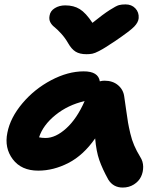

<svg xmlns="http://www.w3.org/2000/svg" viewBox="-20 -762 724 864"><path d="M544.9 -742.2Q572.3 -742.2 589.1 -724.4Q606 -706.5 604 -680.2Q602.5 -661.6 584 -642.3Q565.4 -623 498 -577.1Q464.8 -555.7 454.3 -548.8Q443.8 -542 425.3 -532.2Q406.7 -522.5 395.3 -520.3Q383.8 -518.1 369.1 -518.1Q338.9 -518.1 320.3 -529.5Q301.8 -541 287.1 -566.9Q272.9 -591.8 254.6 -611.6Q236.3 -631.3 224.6 -640.4Q212.9 -649.4 206.3 -662.1Q199.7 -674.8 203.1 -691.9Q206.5 -712.9 226.6 -725.3Q246.6 -737.8 273.9 -737.8Q312 -737.8 339.1 -720.9Q366.2 -704.1 396 -659.2Q444.3 -698.2 473.9 -717Q503.4 -735.8 515.4 -739Q527.3 -742.2 544.9 -742.2ZM151.9 5.9Q76.2 5.9 37.6 -45.2Q-1 -96.2 13.2 -165Q26.4 -232.4 80.6 -296.9Q134.8 -361.3 210.2 -401.1Q285.6 -440.9 356.9 -440.9Q422.4 -440.9 429.2 -396Q439.5 -398.9 450.2 -398.9Q487.3 -398.9 511.2 -378.7Q535.2 -358.4 539.1 -327.1Q542.5 -306.2 547.6 -267.8Q552.7 -229.5 556.2 -210Q559.6 -190.4 566.4 -161.4Q573.2 -132.3 584 -107.4Q594.7 -82.5 610.8 -56.2Q624 -36.1 624.3 -11.7Q624.5 12.7 614.5 33.4Q604.5 54.2 582.5 68.1Q560.5 82 532.2 82Q490.2 82 467.8 46.9Q440.9 -1.5 427 -41.3Q413.1 -81.1 408.2 -139.2Q355 -63 287.8 -28.6Q220.7 5.9 151.9 5.9ZM185.1 -141.1Q230.5 -141.1 278.3 -184.6Q326.2 -228 360.8 -307.1Q285.2 -289.6 229.2 -244.1Q173.3 -198.7 155.8 -144Q168.9 -141.1 185.1 -141.1Z"/></svg>

Font: Shantell Sans Irregular Bouncy
Style: Bold Italic
Weight: 700
Italic angle: -11.31°
Designer: Stephen Nixon, Anya Danilova, Shantell Martin
Foundry: Arrow Type
Version: Version 1.006;[9816181b4]